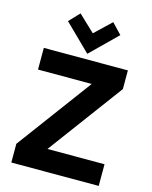

<svg xmlns="http://www.w3.org/2000/svg" viewBox="-136 -1025 879 1112"><g transform="rotate(15 304.0 -469.0)"><path d="M42 0V-112L374 -560H52V-690H556V-578L224 -130H566V0ZM147 -876 206 -938 304 -845 402 -938 461 -876 304 -722Z"/></g></svg>

Font: Oxanium ExtraLight
Style: Bold
Weight: 700
Version: Version 2.000